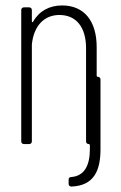

<svg xmlns="http://www.w3.org/2000/svg" viewBox="-20 -529 444 705"><path d="M335 -251V-356C335 -452 289 -509 208 -509C162 -509 124 -489 102 -450C100 -446 97 -447 97 -451V-492C97 -498 93 -502 87 -502H68C62 -502 58 -498 58 -492V-10C58 -4 62 0 68 0H87C93 0 97 -4 97 -10V-366C104 -434 142 -474 198 -474C260 -474 296 -429 296 -352V-10C296 -4 300 0 306 0C308 0 310 2 310 4V19C310 75 292 117 242 121C235 121 232 125 232 131V146C232 152 236 156 242 156C326 153 349 96 349 19V-237C349 -243 345 -247 339 -247C337 -247 335 -249 335 -251Z"/></svg>

Font: Barlow Condensed ExtraLight
Style: Regular
Weight: 275
Width: 3
Designer: Jeremy Tribby
Foundry: Tribby Type
Version: Version 1.422;hotconv 1.0.109;makeotfexe 2.5.65596